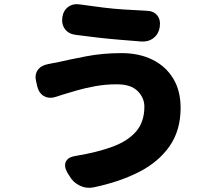

<svg xmlns="http://www.w3.org/2000/svg" viewBox="-20 -830 1040 911"><path d="M665 -324Q665 -366 633 -398Q601 -430 534 -430Q481 -430 431.5 -421Q382 -412 343 -400.5Q304 -389 281 -382Q272 -379 262 -376Q252 -373 250 -372Q217 -360 191.5 -372.5Q166 -385 157 -419L152 -441Q143 -475 159 -497.5Q175 -520 209 -526Q214 -527 229 -530Q244 -533 251 -534Q307 -547 387 -562.5Q467 -578 556 -578Q640 -578 703 -547Q766 -516 801.5 -458Q837 -400 837 -318Q837 -212 785 -137Q733 -62 640.5 -14.5Q548 33 424 59Q390 66 358 50.5Q326 35 309 4L299 -12Q282 -43 293 -64Q304 -85 338 -90Q441 -107 514 -134Q587 -161 626 -206.5Q665 -252 665 -324ZM276 -749Q281 -781 304 -797.5Q327 -814 359 -809Q422 -800 471 -794Q520 -788 567.5 -785Q615 -782 675 -779Q709 -778 726 -757Q743 -736 738 -702Q733 -669 709 -650Q685 -631 651 -633Q589 -638 541 -642Q493 -646 445 -651.5Q397 -657 336 -665Q304 -670 287.5 -693Q271 -716 276 -749Z"/></svg>

Font: Chiron GoRound TC H
Style: Regular
Weight: 900
Designer: Ryoko NISHIZUKA 西塚涼子 (kana, bopomofo & ideographs); Paul D. Hunt (Latin, Greek & Cyrillic); Sandoll Communications 산돌커뮤니
Foundry: Adobe
Version: Version 1.000;hotconv 1.1.1;makeotfexe 2.6.0